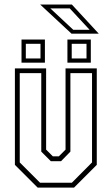

<svg xmlns="http://www.w3.org/2000/svg" viewBox="-20 -850 506 870"><path d="M150.5 0 47.5 -103V-540H189V-172L219.5 -141.5H246.5L277 -172V-540H418.5V-103L315.5 0ZM161.5 -22H305.5L397 -114V-518.5H299V-163L256.5 -119.5H210.5L167 -163V-518.5H69.5V-114ZM285.5 -566V-671H391.5V-566ZM77.5 -566V-671H183.5V-566ZM97 -585H163.5V-651.5H97ZM305 -585H372V-651.5H305ZM427.5 -697.5H304L162 -829.5H305.5ZM386 -715 296 -812H208L312 -715Z"/></svg>

Font: Tourney Condensed ExtraLight
Style: Regular
Weight: 200
Width: 3
Designer: Tyler Finck
Foundry: Etcetera Type Co
Version: Version 1.010; ttfautohint (v1.8.3)